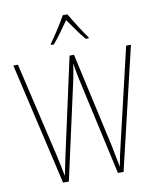

<svg xmlns="http://www.w3.org/2000/svg" viewBox="-100 -1028 914 1106"><g transform="rotate(-10 357.0 -475.0)"><path d="M371 -950H344C320 -907 273 -833 247 -799V-793H264C294 -827 332 -882 358 -919C385 -880 420 -828 451 -793H468V-799C448 -825 397 -905 371 -950ZM701 -714H673L542 -156C531 -113 524 -77 516 -33C507 -80 502 -107 492 -156L368 -714H342L220 -157C214 -130 204 -80 195 -36C190 -61 183 -99 170 -157L40 -714H13L178 0H212L339 -574C345 -606 349 -624 355 -665C361 -623 366 -604 373 -567L499 0H532Z"/></g></svg>

Font: Noto Sans Condensed Thin
Style: Regular
Weight: 100
Width: 3
Designer: Monotype Design Team
Foundry: Monotype Imaging Inc.
Version: Version 2.013